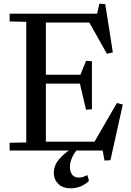

<svg xmlns="http://www.w3.org/2000/svg" viewBox="-20 -814 706 1038"><path d="M32 -42 122 -44V-696L32 -698V-740H228V0H32ZM228 -410H415L445 -485L477 -483V-223L445 -221L412 -362H228ZM228 -740H505L517 -794L549 -792L590 -531L558 -523L463 -692H228ZM168 -48H491L612 -257L644 -249L577 52L545 54L535 0H168ZM358 90Q358 114 370 130Q382 146 406 146Q428 146 451 133L453 134L461 164Q442 183 416.5 193.5Q391 204 363 204Q319 204 295 180Q271 156 271 121Q271 80 299.5 47Q328 14 364 -8H399Q358 42 358 90Z"/></svg>

Font: Minipax
Style: Regular
Weight: 400
Designer: Raphaël Ronot
Foundry: Velvetyne Type Foundry
Version: Version 1.000